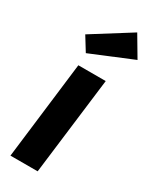

<svg xmlns="http://www.w3.org/2000/svg" viewBox="-220 -917 783 972"><g transform="rotate(30 172.0 -430.5)"><path d="M29 0 98 -568H258L188 0ZM50 -721 273 -861 344 -741 100 -640Z"/></g></svg>

Font: Qjlgwqiwhsfqbnnlvksmvfsycuq
Style: Regular
Weight: 700
Italic angle: -8°
Designer: Carrois Corporate & Edenspiekermann
Foundry: Carrois Corporate GbR & Edenspiekermann AG
Version: Version 2.001